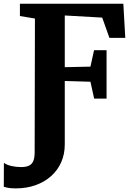

<svg xmlns="http://www.w3.org/2000/svg" viewBox="-68 -763 716 1036"><path d="M17 253.5Q-10.5 253.5 -26 250.2Q-41.5 247 -47.5 245L-47 115.5Q-33 126.5 -7.2 132.5Q18.5 138.5 46 138.5Q73 138.5 89 130.5Q105 122.5 112 105Q119 87.5 119 59L120.5 -663L39.5 -676.5V-743H597.5L608 -558.5H522.5L483.5 -668L281.5 -679.5V-400.5L420 -403.5L439.5 -492H507V-231H440L420 -322L281.5 -326V16.5Q281.5 69 262.2 112.5Q243 156 207.5 187.5Q172 219 123.8 236.2Q75.5 253.5 17 253.5Z"/></svg>

Font: Merriweather ExtraBold
Style: Regular
Weight: 800
Version: Version 2.100